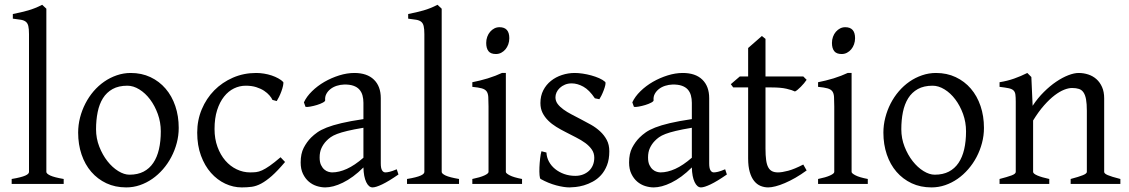

<svg xmlns="http://www.w3.org/2000/svg" viewBox="-20 -777 4767 811"><path d="M29.3 0V-21Q50.3 -24.4 64.5 -28.1Q78.6 -31.7 86.9 -35.4Q95.2 -39.1 98.9 -43Q102.5 -46.9 102.5 -50.8V-632.8Q102.5 -654.8 99.6 -667Q96.7 -679.2 88.9 -685.3Q81.1 -691.4 67.9 -693.6Q54.7 -695.8 34.2 -698.2V-717.8Q69.3 -724.6 98.6 -732.9Q127.9 -741.2 158.2 -756.8L175.8 -740.2V-50.8Q175.8 -43.5 192.4 -35.6Q209 -27.8 249 -21V0Z M659.2 -222.2Q659.2 -260.7 646.5 -295.7Q633.8 -330.6 613.8 -357.2Q593.8 -383.8 568.4 -399.4Q543 -415 518.1 -415Q481 -415 455.6 -400.9Q430.2 -386.7 414.8 -362.1Q399.4 -337.4 392.6 -303.7Q385.7 -270 385.7 -231Q385.7 -192.4 399.4 -157.5Q413.1 -122.6 433.8 -96.2Q454.6 -69.8 479.5 -54.4Q504.4 -39.1 526.9 -39.1Q561.5 -39.1 586.4 -52Q611.3 -64.9 627.4 -88.9Q643.6 -112.8 651.4 -146.5Q659.2 -180.2 659.2 -222.2ZM734.9 -236.8Q734.9 -204.1 726.6 -172.9Q718.3 -141.6 703.6 -113.8Q689 -85.9 668.5 -62.3Q647.9 -38.6 623.3 -21.5Q598.6 -4.4 570.8 5.1Q543 14.6 513.2 14.6Q466.8 14.6 429.4 -2.9Q392.1 -20.5 365.5 -51.3Q338.9 -82 324.5 -124.5Q310.1 -167 310.1 -216.8Q310.1 -249 318.1 -280.3Q326.2 -311.5 340.6 -339.6Q355 -367.7 375.2 -391.4Q395.5 -415 420.2 -432.1Q444.8 -449.2 473.4 -459Q502 -468.8 532.2 -468.8Q578.1 -468.8 615.5 -451.2Q652.8 -433.6 679.4 -402.6Q706.1 -371.6 720.5 -329.1Q734.9 -286.6 734.9 -236.8Z M1184.1 -92.8Q1152.3 -55.2 1128.2 -33.9Q1104 -12.7 1083.5 -1.7Q1063 9.3 1043.5 12Q1023.9 14.6 1001 14.6Q965.3 14.6 931.4 -1.2Q897.5 -17.1 871.1 -46.9Q844.7 -76.7 828.9 -119.6Q813 -162.6 813 -216.8Q813 -269.5 832.3 -315.4Q851.6 -361.3 885 -395.3Q918.5 -429.2 963.9 -449Q1009.3 -468.8 1062 -468.8Q1078.1 -468.8 1095 -466.1Q1111.8 -463.4 1127.2 -458.3Q1142.6 -453.1 1155.5 -446Q1168.5 -439 1176.8 -430.2Q1177.7 -424.3 1175.3 -413.6Q1172.9 -402.8 1168.5 -390.9Q1164.1 -378.9 1158.7 -367.9Q1153.3 -356.9 1148.9 -350.1L1130.9 -355Q1127 -363.8 1118.2 -374Q1109.4 -384.3 1095.5 -393.6Q1081.5 -402.8 1062.3 -408.9Q1043 -415 1018.1 -415Q992.2 -415 968.5 -403.6Q944.8 -392.1 926.5 -369.1Q908.2 -346.2 897.2 -312Q886.2 -277.8 886.2 -231.9Q886.2 -190.4 898.7 -156.5Q911.1 -122.6 931.9 -98.6Q952.6 -74.7 979.7 -61.8Q1006.8 -48.8 1036.1 -48.8Q1049.8 -48.8 1061.5 -50Q1073.2 -51.3 1087.2 -57.6Q1101.1 -64 1119.4 -76.7Q1137.7 -89.4 1165 -112.8Z M1382.8 -48.8Q1412.1 -48.8 1445.1 -63.7Q1478 -78.6 1515.1 -110.8V-237.3Q1474.1 -230.5 1447.5 -224.1Q1420.9 -217.8 1403.8 -211.2Q1386.7 -204.6 1376.5 -197.3Q1366.2 -189.9 1358.4 -181.6Q1345.7 -168.5 1337.9 -151.6Q1330.1 -134.8 1330.1 -111.8Q1330.1 -92.3 1335.9 -80.1Q1341.8 -67.9 1350.1 -60.8Q1358.4 -53.7 1367.4 -51.3Q1376.5 -48.8 1382.8 -48.8ZM1663.1 -40Q1621.6 -11.2 1594.5 1.7Q1567.4 14.6 1553.7 14.6Q1537.6 14.6 1526.9 -7.8Q1516.1 -30.3 1515.1 -69.8Q1493.2 -47.9 1471.2 -31.7Q1449.2 -15.6 1428.2 -5.4Q1407.2 4.9 1388.4 9.8Q1369.6 14.6 1354 14.6Q1336.4 14.6 1317.9 8.8Q1299.3 2.9 1284.4 -9.8Q1269.5 -22.5 1259.8 -42.5Q1250 -62.5 1250 -90.8Q1250 -127.9 1262.9 -152.8Q1275.9 -177.7 1293.9 -195.8Q1305.7 -207.5 1320.6 -218Q1335.4 -228.5 1360.1 -238.3Q1384.8 -248 1421.9 -256.8Q1459 -265.6 1515.1 -273.9V-342.8Q1515.1 -359.4 1511.2 -373.8Q1507.3 -388.2 1498 -398.7Q1488.8 -409.2 1472.9 -414.8Q1457 -420.4 1433.1 -419.9Q1417.5 -419.4 1402.3 -414.6Q1387.2 -409.7 1376 -400.9Q1364.7 -392.1 1358.4 -380.1Q1352.1 -368.2 1353.5 -353.5Q1354 -349.1 1343.5 -343.5Q1333 -337.9 1318.6 -333.5Q1304.2 -329.1 1290.3 -326.7Q1276.4 -324.2 1270.5 -325.7L1263.7 -344.7Q1274.9 -369.1 1297.9 -391.6Q1320.8 -414.1 1350.3 -431.2Q1379.9 -448.2 1412.8 -458.5Q1445.8 -468.8 1476.6 -468.8Q1530.3 -468.8 1559.3 -440.7Q1588.4 -412.6 1588.4 -362.3V-86.9Q1588.4 -66.4 1593.8 -57.6Q1599.1 -48.8 1607.9 -48.8Q1614.7 -48.8 1625.5 -51.3Q1636.2 -53.7 1655.8 -62Z M1699.2 0V-21Q1720.2 -24.4 1734.4 -28.1Q1748.5 -31.7 1756.8 -35.4Q1765.1 -39.1 1768.8 -43Q1772.5 -46.9 1772.5 -50.8V-632.8Q1772.5 -654.8 1769.5 -667Q1766.6 -679.2 1758.8 -685.3Q1751 -691.4 1737.8 -693.6Q1724.6 -695.8 1704.1 -698.2V-717.8Q1739.3 -724.6 1768.6 -732.9Q1797.9 -741.2 1828.1 -756.8L1845.7 -740.2V-50.8Q1845.7 -43.5 1862.3 -35.6Q1878.9 -27.8 1918.9 -21V0Z M1975.1 0V-21Q2008.3 -27.8 2025.9 -35.9Q2043.5 -43.9 2043.5 -50.8V-327.1Q2043.5 -352.1 2042.5 -367.4Q2041.5 -382.8 2035.2 -391.4Q2028.8 -399.9 2014.9 -403.8Q2001 -407.7 1975.1 -410.2V-429.7Q1990.2 -432.6 2007.1 -436.8Q2023.9 -440.9 2040.5 -446Q2057.1 -451.2 2072.3 -457Q2087.4 -462.9 2100.1 -468.8H2116.7V-50.8Q2116.7 -44.9 2133.1 -36.4Q2149.4 -27.8 2185.1 -21V0ZM2131.3 -615.7Q2131.3 -602.1 2127 -589.8Q2122.6 -577.6 2115 -568.6Q2107.4 -559.6 2097.2 -554.2Q2086.9 -548.8 2074.7 -548.8Q2052.7 -548.8 2043.2 -561Q2033.7 -573.2 2033.7 -595.7Q2033.7 -609.4 2038.1 -621.6Q2042.5 -633.8 2050.3 -642.8Q2058.1 -651.9 2068.1 -657Q2078.1 -662.1 2089.8 -662.1Q2131.3 -662.1 2131.3 -615.7Z M2553.7 -138.2Q2553.7 -103.5 2543.9 -78.9Q2534.2 -54.2 2518.6 -37.1Q2502.9 -20 2483.9 -9.8Q2464.8 0.5 2446.3 5.9Q2427.7 11.2 2411.4 12.9Q2395 14.6 2385.7 14.6Q2362.3 14.6 2329.3 5.9Q2296.4 -2.9 2263.7 -21Q2260.3 -22.5 2259 -36.9Q2257.8 -51.3 2258.5 -70.1Q2259.3 -88.9 2261.5 -107.9Q2263.7 -127 2267.1 -138.2L2288.1 -132.8Q2289.1 -112.3 2298.8 -94.2Q2308.6 -76.2 2325 -63Q2341.3 -49.8 2363 -42Q2384.8 -34.2 2410.2 -34.2Q2427.7 -34.2 2442.4 -39.8Q2457 -45.4 2467.8 -55.4Q2478.5 -65.4 2484.4 -79.6Q2490.2 -93.8 2490.2 -110.8Q2490.2 -130.4 2479.7 -145.5Q2469.2 -160.6 2452.1 -173.1Q2435.1 -185.5 2413.3 -196.5Q2391.6 -207.5 2369.1 -219.2Q2348.6 -229.5 2329.6 -241.2Q2310.5 -252.9 2295.7 -267.6Q2280.8 -282.2 2271.7 -300.3Q2262.7 -318.4 2262.7 -341.8Q2262.7 -372.1 2274.9 -395.8Q2287.1 -419.4 2307.4 -435.5Q2327.6 -451.7 2353.8 -460.2Q2379.9 -468.8 2407.7 -468.8Q2422.9 -468.8 2441.2 -466.1Q2459.5 -463.4 2477.3 -458.5Q2495.1 -453.6 2510.7 -446.8Q2526.4 -439.9 2536.1 -431.2Q2539.1 -428.2 2536.9 -418Q2534.7 -407.7 2530 -395.5Q2525.4 -383.3 2520 -372.6Q2514.6 -361.8 2511.7 -357.9L2492.7 -361.8Q2469.2 -397 2444.1 -410.9Q2418.9 -424.8 2395 -424.8Q2378.9 -424.8 2366.2 -419.4Q2353.5 -414.1 2344.5 -405.5Q2335.4 -397 2330.8 -386.7Q2326.2 -376.5 2326.2 -366.2Q2326.2 -350.6 2335.4 -338.1Q2344.7 -325.7 2359.9 -314.7Q2375 -303.7 2394.3 -293.7Q2413.6 -283.7 2434.1 -272.9Q2455.1 -262.2 2476.6 -250Q2498 -237.8 2515.1 -221.9Q2532.2 -206.1 2543 -185.8Q2553.7 -165.5 2553.7 -138.2Z M2770 -48.8Q2799.3 -48.8 2832.3 -63.7Q2865.2 -78.6 2902.3 -110.8V-237.3Q2861.3 -230.5 2834.7 -224.1Q2808.1 -217.8 2791 -211.2Q2773.9 -204.6 2763.7 -197.3Q2753.4 -189.9 2745.6 -181.6Q2732.9 -168.5 2725.1 -151.6Q2717.3 -134.8 2717.3 -111.8Q2717.3 -92.3 2723.1 -80.1Q2729 -67.9 2737.3 -60.8Q2745.6 -53.7 2754.6 -51.3Q2763.7 -48.8 2770 -48.8ZM3050.3 -40Q3008.8 -11.2 2981.7 1.7Q2954.6 14.6 2940.9 14.6Q2924.8 14.6 2914.1 -7.8Q2903.3 -30.3 2902.3 -69.8Q2880.4 -47.9 2858.4 -31.7Q2836.4 -15.6 2815.4 -5.4Q2794.4 4.9 2775.6 9.8Q2756.8 14.6 2741.2 14.6Q2723.6 14.6 2705.1 8.8Q2686.5 2.9 2671.6 -9.8Q2656.7 -22.5 2647 -42.5Q2637.2 -62.5 2637.2 -90.8Q2637.2 -127.9 2650.1 -152.8Q2663.1 -177.7 2681.2 -195.8Q2692.9 -207.5 2707.8 -218Q2722.7 -228.5 2747.3 -238.3Q2772 -248 2809.1 -256.8Q2846.2 -265.6 2902.3 -273.9V-342.8Q2902.3 -359.4 2898.4 -373.8Q2894.5 -388.2 2885.3 -398.7Q2876 -409.2 2860.1 -414.8Q2844.2 -420.4 2820.3 -419.9Q2804.7 -419.4 2789.6 -414.6Q2774.4 -409.7 2763.2 -400.9Q2752 -392.1 2745.6 -380.1Q2739.3 -368.2 2740.7 -353.5Q2741.2 -349.1 2730.7 -343.5Q2720.2 -337.9 2705.8 -333.5Q2691.4 -329.1 2677.5 -326.7Q2663.6 -324.2 2657.7 -325.7L2650.9 -344.7Q2662.1 -369.1 2685.1 -391.6Q2708 -414.1 2737.5 -431.2Q2767.1 -448.2 2800 -458.5Q2833 -468.8 2863.8 -468.8Q2917.5 -468.8 2946.5 -440.7Q2975.6 -412.6 2975.6 -362.3V-86.9Q2975.6 -66.4 2981 -57.6Q2986.3 -48.8 2995.1 -48.8Q3002 -48.8 3012.7 -51.3Q3023.4 -53.7 3043 -62Z M3387.2 -57.1Q3363.3 -39.6 3339.8 -26.1Q3316.4 -12.7 3295.2 -3.7Q3273.9 5.4 3255.9 10Q3237.8 14.6 3225.1 14.6Q3208 14.6 3192.6 8.3Q3177.2 2 3165.5 -12.5Q3153.8 -26.9 3147 -50.3Q3140.1 -73.7 3140.1 -107.9V-407.7H3077.1L3066.9 -421.4L3105 -454.1H3140.1V-574.2L3198.2 -625L3213.4 -612.8V-454.1H3373L3387.2 -439.9Q3382.8 -433.1 3376.2 -425.3Q3369.6 -417.5 3362.8 -410.6Q3356 -403.8 3349.4 -398.2Q3342.8 -392.6 3337.9 -390.6Q3326.2 -396.5 3302.2 -402.1Q3278.3 -407.7 3238.8 -407.7H3213.4V-149.9Q3213.4 -120.6 3216.1 -101.1Q3218.8 -81.5 3225.1 -70.1Q3231.4 -58.6 3241.5 -53.7Q3251.5 -48.8 3266.1 -48.8Q3283.2 -48.8 3309.1 -55.7Q3335 -62.5 3373 -82Z M3435.5 0V-21Q3468.8 -27.8 3486.3 -35.9Q3503.9 -43.9 3503.9 -50.8V-327.1Q3503.9 -352.1 3502.9 -367.4Q3502 -382.8 3495.6 -391.4Q3489.3 -399.9 3475.3 -403.8Q3461.4 -407.7 3435.5 -410.2V-429.7Q3450.7 -432.6 3467.5 -436.8Q3484.4 -440.9 3501 -446Q3517.6 -451.2 3532.7 -457Q3547.9 -462.9 3560.5 -468.8H3577.1V-50.8Q3577.1 -44.9 3593.5 -36.4Q3609.9 -27.8 3645.5 -21V0ZM3591.8 -615.7Q3591.8 -602.1 3587.4 -589.8Q3583 -577.6 3575.4 -568.6Q3567.9 -559.6 3557.6 -554.2Q3547.4 -548.8 3535.2 -548.8Q3513.2 -548.8 3503.7 -561Q3494.1 -573.2 3494.1 -595.7Q3494.1 -609.4 3498.5 -621.6Q3502.9 -633.8 3510.7 -642.8Q3518.6 -651.9 3528.6 -657Q3538.6 -662.1 3550.3 -662.1Q3591.8 -662.1 3591.8 -615.7Z M4060.5 -222.2Q4060.5 -260.7 4047.9 -295.7Q4035.2 -330.6 4015.1 -357.2Q3995.1 -383.8 3969.7 -399.4Q3944.3 -415 3919.4 -415Q3882.3 -415 3856.9 -400.9Q3831.5 -386.7 3816.2 -362.1Q3800.8 -337.4 3793.9 -303.7Q3787.1 -270 3787.1 -231Q3787.1 -192.4 3800.8 -157.5Q3814.5 -122.6 3835.2 -96.2Q3856 -69.8 3880.9 -54.4Q3905.8 -39.1 3928.2 -39.1Q3962.9 -39.1 3987.8 -52Q4012.7 -64.9 4028.8 -88.9Q4044.9 -112.8 4052.7 -146.5Q4060.5 -180.2 4060.5 -222.2ZM4136.2 -236.8Q4136.2 -204.1 4127.9 -172.9Q4119.6 -141.6 4105 -113.8Q4090.3 -85.9 4069.8 -62.3Q4049.3 -38.6 4024.7 -21.5Q4000 -4.4 3972.2 5.1Q3944.3 14.6 3914.6 14.6Q3868.2 14.6 3830.8 -2.9Q3793.5 -20.5 3766.8 -51.3Q3740.2 -82 3725.8 -124.5Q3711.4 -167 3711.4 -216.8Q3711.4 -249 3719.5 -280.3Q3727.5 -311.5 3741.9 -339.6Q3756.3 -367.7 3776.6 -391.4Q3796.9 -415 3821.5 -432.1Q3846.2 -449.2 3874.8 -459Q3903.3 -468.8 3933.6 -468.8Q3979.5 -468.8 4016.8 -451.2Q4054.2 -433.6 4080.8 -402.6Q4107.4 -371.6 4121.8 -329.1Q4136.2 -286.6 4136.2 -236.8Z M4502.4 0V-21Q4537.6 -30.3 4554.2 -37.1Q4570.8 -43.9 4570.8 -50.8V-309.1Q4570.8 -338.9 4567.4 -357.4Q4564 -376 4556.6 -386.7Q4549.3 -397.5 4537.4 -401.4Q4525.4 -405.3 4508.3 -405.3Q4493.2 -405.3 4474.6 -397.9Q4456.1 -390.6 4434.8 -374.5Q4413.6 -358.4 4390.4 -332.3Q4367.2 -306.2 4343.8 -268.1V-50.8Q4343.8 -43.5 4362.1 -35.6Q4380.4 -27.8 4412.1 -21V0H4202.1V-21Q4234.4 -29.3 4252.4 -35.9Q4270.5 -42.5 4270.5 -50.8V-347.2Q4270.5 -366.2 4269 -377.4Q4267.6 -388.7 4261 -395Q4254.4 -401.4 4240.7 -404.3Q4227.1 -407.2 4202.1 -410.2V-429.7Q4235.4 -435.1 4263.7 -445.1Q4292 -455.1 4319.3 -468.8L4336.4 -451.7L4341.8 -330.1Q4363.3 -362.8 4389.2 -388.4Q4415 -414.1 4441.4 -431.9Q4467.8 -449.7 4492.4 -459.2Q4517.1 -468.8 4536.1 -468.8Q4557.1 -468.8 4576.7 -462.4Q4596.2 -456.1 4611.1 -442.9Q4626 -429.7 4635 -409.4Q4644 -389.2 4644 -361.8V-50.8Q4644 -43.9 4658.9 -37.4Q4673.8 -30.8 4712.4 -21V0Z"/></svg>

Font: Gentium Plus Afr
Style: Regular
Weight: 400
Designer: J. Victor Gaultney, Annie Olsen, Iska Routamaa, Becca Hirsbrunner
Foundry: SIL International
Version: Version 5.000